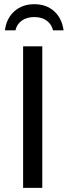

<svg xmlns="http://www.w3.org/2000/svg" viewBox="-20 -913 329 933"><path d="M185.5 -688V0H92.3V-688ZM146.5 -892.6Q204.6 -892.6 242.4 -859.1Q280.3 -825.7 289.1 -765.6H237.8Q230.5 -795.9 206.5 -813Q182.6 -830.1 146.5 -830.1Q109.4 -830.1 85.2 -812.3Q61 -794.4 55.2 -765.6H3.9Q11.2 -823.7 49.8 -858.2Q88.4 -892.6 146.5 -892.6Z"/></svg>

Font: Arimo
Style: Regular
Weight: 400
Designer: Steve Matteson
Foundry: Monotype Imaging Inc.
Version: Version 1.33